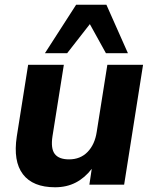

<svg xmlns="http://www.w3.org/2000/svg" viewBox="-20 -781 647 812"><path d="M35 0ZM213 11Q119 11 77 -44Q35 -99 51 -204L99 -507H250L202 -205Q194 -153 211.5 -130Q229 -107 272 -107Q320 -107 350.5 -138.5Q381 -170 389 -223L434 -507H585L505 0H358L368 -67Q339 -29 300.5 -9Q262 11 213 11ZM170 -556 302 -761H430L521 -556H428L360 -679L264 -556Z"/></svg>

Font: Winston
Style: Bold Italic
Weight: 700
Italic angle: -9°
Designer: Original fonts by Vernon Adams / Changes by Cristiano Sobral
Foundry: Original fonts by Vernon Adams / Changes by Cristiano Sobral
Version: Version 2.503;July 17, 2020;FontCreator 13.0.0.2655 64-bit